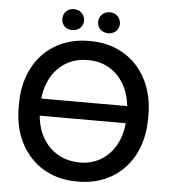

<svg xmlns="http://www.w3.org/2000/svg" viewBox="-59 -920 867 983"><g transform="rotate(5 375.0 -428.0)"><path d="M281 -759C313 -759 338 -781 338 -812C338 -843 313 -867 281 -867C249 -867 226 -843 226 -812C226 -781 249 -759 281 -759ZM466 -759C498 -759 522 -781 522 -812C522 -843 498 -867 466 -867C434 -867 410 -843 410 -812C410 -781 434 -759 466 -759ZM43 -340C43 -129 180 11 370 11H381C571 11 708 -128 708 -340V-360C708 -572 571 -711 381 -711H370C179 -711 43 -572 43 -360ZM154 -396C168 -529 256 -613 371 -613H380C494 -613 582 -529 596 -396ZM154 -308H596C584 -172 495 -87 380 -87C256 -87 166 -172 154 -308Z"/></g></svg>

Font: Fixel Text Medium
Style: Regular
Weight: 500
Width: 4
Designer: AlfaBravo + MacPaw
Foundry: Kyrylo Tkachov, Marchela Mozhyna, Serhii Makarenko, Maria Weinstein, Zakhar Kryvoshyya
Version: Version 1.211